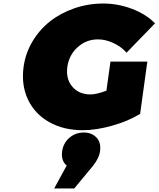

<svg xmlns="http://www.w3.org/2000/svg" viewBox="-20 -728 899 1088"><path d="M113.8 -350.1Q124.5 -426.8 164.1 -493.2Q203.6 -559.6 263.2 -606.7Q322.8 -653.8 401.1 -680.9Q479.5 -708 564.9 -708Q647.5 -708 726.3 -678.5Q805.2 -648.9 855 -599.1L858.9 -596.2L696.8 -429.2L694.8 -432.1Q665 -464.8 621.1 -484.9Q577.1 -504.9 535.2 -504.9Q469.7 -504.9 420.7 -461.2Q371.6 -417.5 361.8 -350.1Q352.1 -281.7 389.4 -237.3Q426.8 -192.9 493.2 -192.9Q525.9 -192.9 583 -213.9L606 -378.9H814.9L773.9 -82L771 -81.1Q706.5 -41.5 616 -15.9Q525.4 9.8 449.2 9.8Q339.4 9.8 257.8 -36.6Q176.3 -83 137.9 -165.3Q99.6 -247.6 113.8 -350.1ZM287.1 339.8 357.9 210Q325.2 183.1 332 129.9Q338.4 83 373 53Q407.7 22.9 455.1 22.9Q499.5 22.9 526.6 51.3Q553.7 79.6 546.9 128.9Q542 167.5 506.8 211.9L400.9 339.8Z"/></svg>

Font: Trueno UltraBlack
Style: Italic
Weight: 950
Designer: Julieta Ulanovsky
Foundry: Julieta Ulanovsky
Version: Version 3.001b | FøM Fix